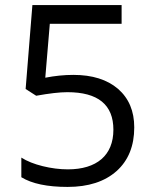

<svg xmlns="http://www.w3.org/2000/svg" viewBox="-20 -734 612 764"><path d="M272 -436C234.9 -436 197.8 -432.1 160.2 -424.8L178.2 -639.2H463.9V-713.9H108.9L82 -379.9L124 -353C175.8 -362.3 217.3 -367.2 248 -367.2C370.1 -367.2 431.2 -317.4 431.2 -217.8C431.2 -115.7 364.7 -60.1 250 -60.1C217.3 -60.1 183.6 -64.5 149.9 -72.8C116.2 -81.1 87.9 -92.3 64.9 -106.9V-28.8C107.4 -2.9 168.5 9.8 249 9.8C331.5 9.8 396.5 -11.2 443.8 -53.2C490.7 -95.2 514.2 -153.3 514.2 -227.1C514.2 -292 492.7 -342.8 449.7 -380.4C406.2 -417.5 347.2 -436 272 -436Z"/></svg>

Font: Sahel
Style: Regular
Weight: 400
Foundry: Saber Rastikerdar (saber.rastikerdar@gmail.com)
Version: Version 3.4.0